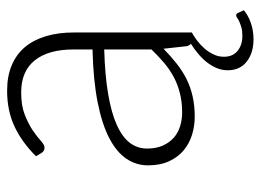

<svg xmlns="http://www.w3.org/2000/svg" viewBox="-114 -432 715 526"><g transform="rotate(-90 243.0 -168.5)"><path d="M464 121.5Q469 121.5 470.5 125.5L478.5 142.5Q464.5 154.5 443.5 161.8Q422.5 169 399 169Q361 169 337.5 150.2Q314 131.5 314 98.5Q314 82.5 320.2 67.8Q326.5 53 336.8 40.2Q347 27.5 360 16.8Q373 6 386.5 -2.5Q381.5 -7 380 -14L373 -77.5Q352.5 -57.5 332.2 -41.5Q312 -25.5 290 -14.5Q268 -3.5 242.5 2.2Q217 8 186.5 8Q161 8 137 0.5Q113 -7 94.5 -22.5Q76 -38 64.8 -62.2Q53.5 -86.5 53.5 -120.5Q53.5 -152 71.5 -179Q89.5 -206 127.8 -226Q166 -246 226.2 -258Q286.5 -270 371 -272V-324Q371 -393 341.2 -430.2Q311.5 -467.5 253 -467.5Q217 -467.5 191.8 -457.5Q166.5 -447.5 149 -435.5Q131.5 -423.5 120.5 -413.5Q109.5 -403.5 102 -403.5Q96.5 -403.5 93 -406Q89.5 -408.5 87 -412.5L78.5 -427Q117.5 -466 160.5 -486Q203.5 -506 258 -506Q298 -506 328 -493.2Q358 -480.5 377.8 -456.8Q397.5 -433 407.5 -399.2Q417.5 -365.5 417.5 -324V0Q407.5 5.5 396 14Q384.5 22.5 374.5 33.8Q364.5 45 357.8 58.8Q351 72.5 351 88Q351 112 367 125.2Q383 138.5 408 138.5Q422 138.5 431.5 135.8Q441 133 447.5 130Q454 127 457.8 124.2Q461.5 121.5 464 121.5ZM198.5 -26.5Q227.5 -26.5 251.8 -32.8Q276 -39 296.8 -50.2Q317.5 -61.5 335.5 -77Q353.5 -92.5 371 -110.5V-240Q300 -238 248.8 -229.2Q197.5 -220.5 164.2 -205.5Q131 -190.5 115.2 -169.8Q99.5 -149 99.5 -122.5Q99.5 -97.5 107.8 -79.2Q116 -61 129.5 -49.2Q143 -37.5 161 -32Q179 -26.5 198.5 -26.5Z"/></g></svg>

Font: Lato TR Light
Style: Regular
Weight: 300
Designer: Lukasz Dziedzic
Foundry: Lukasz Dziedzic
Version: Version 1.104 2013